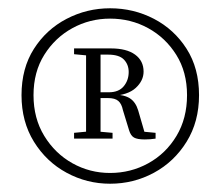

<svg xmlns="http://www.w3.org/2000/svg" viewBox="-20 -785 533 464"><path d="M356 -464V-450Q348 -449 343 -448.5Q338 -448 330 -448Q312 -448 304 -452.5Q296 -457 292 -470L277 -519Q274 -534 266 -541Q258 -548 241 -548H205V-562H243Q267 -562 279 -576.5Q291 -591 291 -611Q291 -629 279.5 -641Q268 -653 241 -653H205V-668H248Q286 -668 306.5 -653Q327 -638 327 -612Q327 -590 308 -572.5Q289 -555 249 -553L254 -557Q281 -556 294.5 -547Q308 -538 314 -518L332 -456L314 -468ZM201 -468H207L252 -464V-450H159V-464ZM201 -650 159 -654V-668H205V-654ZM61 -555Q61 -499 87 -456.5Q113 -414 155 -390.5Q197 -367 246 -367Q296 -367 338.5 -390.5Q381 -414 406.5 -456.5Q432 -499 432 -555Q432 -611 406 -652.5Q380 -694 338 -717Q296 -740 246 -740Q197 -740 155 -717Q113 -694 87 -652.5Q61 -611 61 -555ZM188 -450V-668H223V-450ZM32 -555Q32 -620 62 -667Q92 -714 141 -739.5Q190 -765 246 -765Q303 -765 352 -739.5Q401 -714 431 -667Q461 -620 461 -555Q461 -491 431 -442.5Q401 -394 352 -367.5Q303 -341 246 -341Q190 -341 141 -367.5Q92 -394 62 -442.5Q32 -491 32 -555Z"/></svg>

Font: Noto Serif KR ExtraLight
Style: Regular
Weight: 200
Designer: Ryoko NISHIZUKA 西塚涼子 (kana & ideographs); Frank Grießhammer (Latin, Greek & Cyrillic); Wenlong ZHANG 张文龙 (bopomofo); San
Foundry: Adobe
Version: Version 2.002-H1;hotconv 1.1.0;makeotfexe 2.6.0